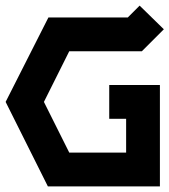

<svg xmlns="http://www.w3.org/2000/svg" viewBox="-28 -662 602 682"><path d="M468 -642 554 -558 476 -480H218L128 -300L218 -120H420V-240H360V-360H540V0H142L-8 -300L144 -600H426Z"/></svg>

Font: SOV_raksil
Style: Book
Weight: 400
Version: Version 1.00